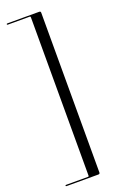

<svg xmlns="http://www.w3.org/2000/svg" viewBox="-161 -770 585 927"><g transform="rotate(-20 132.0 -306.0)"><path d="M127 100.5V-712.5Q127 -715 126 -716.2Q125 -717.5 122.5 -717.5H10.5Q6 -717.5 6 -720.5Q6 -722.5 7.2 -723.2Q8.5 -724 10.5 -724H174Q177.5 -724 179.5 -722.2Q181.5 -720.5 181.5 -716.5V104.5Q181.5 108 179.5 110Q177.5 112 174 112H10.5Q8.5 112 7.2 111.2Q6 110.5 6 108.5Q6 105.5 10.5 105.5H122.5Q125 105.5 126 104.5Q127 103.5 127 100.5Z"/></g></svg>

Font: Fraunces 120pt Light
Style: Regular
Weight: 300
Version: Version 1.000;[b76b70a41]